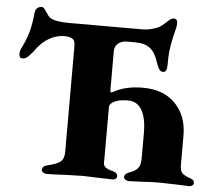

<svg xmlns="http://www.w3.org/2000/svg" viewBox="-51 -764 923 823"><g transform="rotate(5 410.5 -352.5)"><path d="M157 -12Q157 -29 179 -34Q219 -43 234.5 -55.5Q250 -68 250 -97V-546Q250 -565 247 -573Q244 -581 237 -585Q225 -592 205 -592H203Q171 -592 141 -575.5Q111 -559 92 -534Q75 -511 61 -496Q47 -481 34 -481Q18 -481 18 -499Q18 -512 25 -526Q44 -564 53.5 -599Q63 -634 67 -678Q70 -708 97 -708Q102 -708 107.5 -701.5Q113 -695 118 -687Q128 -672 131 -669Q149 -650 220 -650H362H530Q554 -650 574.5 -655.5Q595 -661 606 -667Q619 -675 632 -688Q644 -699 650.5 -703.5Q657 -708 665 -708Q680 -708 680 -688Q680 -678 677 -666Q655 -583 655 -534V-513Q655 -494 651 -485Q647 -476 638 -476Q628 -476 621.5 -485Q615 -494 608 -515Q595 -556 572.5 -574Q550 -592 508 -592H477Q452 -593 436 -580.5Q420 -568 420 -546V-386Q420 -375 421 -372Q422 -369 426 -369L440 -376Q488 -401 559 -401Q648 -401 698.5 -348.5Q749 -296 749 -212V-85Q749 -63 757 -52.5Q765 -42 789 -34Q800 -30 805.5 -26Q811 -22 811 -13Q811 -6 805.5 -2Q800 2 792 2L744 0Q688 -2 662 -2Q626 -2 587 1L532 3Q525 3 518 -1.5Q511 -6 511 -12Q511 -28 533 -35Q555 -42 567 -55.5Q579 -69 579 -97V-208Q579 -272 559 -306.5Q539 -341 500 -341Q449 -341 428 -322Q423 -317 421.5 -314Q420 -311 420 -304V-82Q420 -79 419.5 -67Q419 -55 428.5 -47Q438 -39 459 -34Q481 -29 481 -13Q481 -6 475.5 -2Q470 2 462 2Q441 2 395 0Q351 -2 333 -2Q315 -2 259 0Q216 3 178 3Q171 3 164 -1.5Q157 -6 157 -12Z"/></g></svg>

Font: EB Garamond ExtraBold
Style: Regular
Weight: 800
Designer: Georg Duffner and Octavio Pardo
Foundry: Georg Duffner
Version: Version 1.000